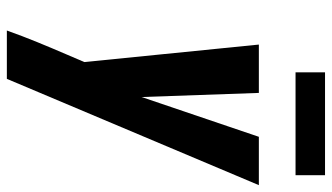

<svg xmlns="http://www.w3.org/2000/svg" viewBox="-224 -744 968 560"><g transform="rotate(90 260.0 -464.0)"><path d="M69 0Q85 -45 103 -89Q121 -133 140 -177L161 -226L110 -735H251L263 -393L379 -735H520L210 0ZM191 -842V-928H491V-842Z"/></g></svg>

Font: Iosevka Heavy
Style: Italic
Weight: 900
Italic angle: -9°
Monospace: yes
Designer: Belleve Invis
Foundry: Belleve Invis
Version: Version 32.5.0; ttfautohint (v1.8.4)